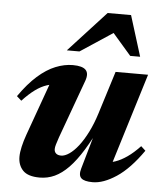

<svg xmlns="http://www.w3.org/2000/svg" viewBox="-51 -722 663 780"><g transform="rotate(5 281.0 -332.0)"><path d="M304.5 -38 361.5 -237 372.5 -228Q341.5 -163 313.2 -117Q285 -71 257 -42.2Q229 -13.5 200.2 -0.2Q171.5 13 139.5 13Q91.5 13 71 -8.5Q50.5 -30 50.5 -64Q50.5 -82 55.8 -105.2Q61 -128.5 71 -156.5L160 -404.5L185.5 -369.5Q160 -370.5 136.5 -363Q113 -355.5 89 -338Q65 -320.5 38 -291.5L19 -308.5Q55.5 -361 91.8 -393Q128 -425 164 -439.5Q200 -454 234.5 -454Q273.5 -454 287.2 -439.5Q301 -425 290 -394.5L203.5 -156.5Q197 -137.5 193.8 -126.5Q190.5 -115.5 190.5 -107.5Q190.5 -96.5 197.8 -90Q205 -83.5 218.5 -83.5Q233.5 -83.5 251.8 -96Q270 -108.5 288.5 -132.2Q307 -156 324.2 -190.2Q341.5 -224.5 355 -267.5L409.5 -441.5H542L418 -38.5L398.5 -71.5Q419 -72 441.2 -79.8Q463.5 -87.5 488 -104.5Q512.5 -121.5 539.5 -150L558 -133Q505 -57 452 -22Q399 13 355.5 13Q321 13 308.8 1.2Q296.5 -10.5 304.5 -38ZM204.5 -511.5 356.5 -677H452L503.5 -511.5H463L371.5 -617H416L256 -511.5Z"/></g></svg>

Font: Newsreader 24pt
Style: Bold Italic
Weight: 700
Italic angle: -17°
Designer: Hugues Gentile
Foundry: Production Type
Version: Version 1.003